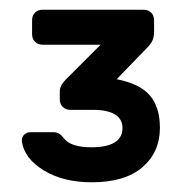

<svg xmlns="http://www.w3.org/2000/svg" viewBox="-20 -720 384 395"><path d="M281 -620 220 -557Q267 -548 288 -524Q309 -500 309 -457Q309 -407 273 -376Q237 -345 169 -345Q110 -345 70 -369.5Q30 -394 25 -429V-432Q25 -439 30.5 -443.5Q36 -448 42 -448H91Q102 -448 111 -436Q125 -417 168 -417Q232 -417 232 -457Q232 -475 216.5 -484.5Q201 -494 172 -494H125Q115 -494 109 -500Q103 -506 103 -516V-532Q103 -544 115 -556L187 -628H68Q58 -628 52 -634Q46 -640 46 -650V-678Q46 -688 52 -694Q58 -700 68 -700H275Q285 -700 291 -694Q297 -688 297 -678V-657Q297 -645 294 -637.5Q291 -630 281 -620Z"/></svg>

Font: Rubik
Style: Regular
Weight: 400
Designer: Hubert & Fischer
Foundry: Hubert & Fischer
Version: Version 1.100